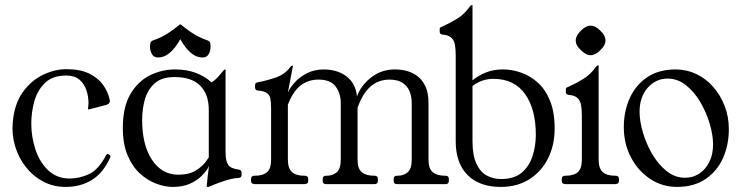

<svg xmlns="http://www.w3.org/2000/svg" viewBox="-20 -724 2912 755"><path d="M238 11Q189 11 149 -10.5Q109 -32 81 -68Q53 -104 39.5 -149Q26 -194 30 -241Q36 -315 69.5 -361.5Q103 -408 149.5 -430Q196 -452 241 -452Q294 -452 329 -435.5Q364 -419 384 -392Q404 -365 411 -334Q416 -316 396 -311L331 -294Q329 -293 327.5 -294Q326 -295 326 -296Q326 -298 327 -305Q328 -312 328 -318Q328 -345 319.5 -370Q311 -395 292 -411Q273 -427 241 -427Q187 -427 157 -398Q127 -369 115 -325.5Q103 -282 103 -238Q103 -186 119.5 -136Q136 -86 170 -54Q204 -22 254 -22Q292 -22 329.5 -39Q367 -56 398 -115Q401 -120 405 -118L412 -114Q416 -112 413 -104Q386 -44 341.5 -16.5Q297 11 238 11Z M801 -291Q801 -353 767.5 -387Q734 -421 666 -421Q616 -421 588.5 -396.5Q561 -372 550 -334Q539 -296 539 -253Q539 -153 578 -95Q617 -37 681 -37Q723 -37 749 -53Q775 -69 787.5 -86Q800 -103 801 -105ZM867 -123Q867 -92 877 -76.5Q887 -61 919 -57Q930 -56 930 -45V-36Q930 -24 916 -24Q903 -24 884 -19Q865 -14 844 -6.5Q823 1 803 10Q802 11 797 11H795Q793 11 793 8Q793 2 796.5 -29Q800 -60 805 -90H810Q808 -81 798.5 -64.5Q789 -48 771 -30.5Q753 -13 725.5 -1Q698 11 659 11Q629 11 595 -1.5Q561 -14 531 -41Q501 -68 482 -112.5Q463 -157 463 -221Q463 -303 492.5 -353.5Q522 -404 569 -427.5Q616 -451 669 -451Q755 -451 812 -400Q825 -408 836 -420Q847 -432 854.5 -441.5Q862 -451 864 -451Q867 -451 867 -449ZM689 -570Q680 -553 667 -536.5Q654 -520 637.5 -509Q621 -498 601 -498Q585 -498 577.5 -511Q570 -524 570 -541Q570 -549 571.5 -555Q573 -561 579 -564Q599 -571 614.5 -578.5Q630 -586 647 -597.5Q664 -609 689 -629Q714 -609 731 -597.5Q748 -586 763.5 -578.5Q779 -571 799 -564Q805 -561 806.5 -555Q808 -549 808 -541Q808 -524 800.5 -511Q793 -498 777 -498Q757 -498 740.5 -509Q724 -520 711 -536.5Q698 -553 689 -570Z M982 0Q967 0 967 -13V-20Q967 -33 980 -33H982Q1014 -33 1030 -47Q1046 -61 1046 -96V-297Q1046 -322 1043 -336.5Q1040 -351 1029 -358.5Q1018 -366 994 -368Q983 -369 983 -380V-390Q983 -399 996 -401Q1025 -406 1062.5 -418.5Q1100 -431 1122 -461Q1126 -466 1129 -466H1130Q1132 -466 1132 -465L1112 -360Q1120 -379 1139 -400Q1158 -421 1187 -436Q1216 -451 1254 -451Q1284 -451 1311.5 -441Q1339 -431 1359 -408Q1379 -385 1384 -345Q1399 -388 1439.5 -419.5Q1480 -451 1533 -451Q1558 -451 1581.5 -444.5Q1605 -438 1624 -422.5Q1643 -407 1654 -382Q1665 -357 1665 -319V-96Q1665 -61 1681.5 -47Q1698 -33 1730 -33H1732Q1745 -33 1745 -20V-13Q1745 0 1732 0H1541Q1528 0 1528 -13V-20Q1528 -33 1541 -33H1544Q1568 -33 1583.5 -47Q1599 -61 1599 -96V-319Q1599 -344 1590.5 -365Q1582 -386 1562.5 -398.5Q1543 -411 1512 -411Q1484 -411 1461 -400Q1438 -389 1419 -364.5Q1400 -340 1386 -300V-96Q1386 -61 1402.5 -47Q1419 -33 1451 -33H1453Q1466 -33 1466 -20V-13Q1466 0 1453 0H1262Q1249 0 1249 -13V-20Q1249 -33 1262 -33H1265Q1289 -33 1304.5 -47Q1320 -61 1320 -96V-319Q1320 -356 1300 -383.5Q1280 -411 1232 -411Q1203 -411 1179.5 -399Q1156 -387 1139.5 -364.5Q1123 -342 1112 -312V-97Q1112 -62 1128 -47.5Q1144 -33 1176 -33H1179Q1192 -33 1192 -20V-13Q1192 0 1177 0Z M1950 11Q1893 11 1853.5 -10Q1814 -31 1793 -71Q1772 -111 1772 -169V-506Q1772 -531 1769 -548Q1766 -565 1755 -575.5Q1744 -586 1720 -588Q1709 -589 1709 -600V-610Q1709 -615 1713 -617Q1717 -619 1722 -621Q1751 -634 1778.5 -651Q1806 -668 1828 -699Q1832 -704 1835 -704H1836Q1838 -704 1838 -703V-408Q1859 -426 1889.5 -438.5Q1920 -451 1957 -451Q1993 -451 2029 -438.5Q2065 -426 2095 -399Q2125 -372 2143 -327.5Q2161 -283 2161 -219Q2161 -152 2134.5 -100Q2108 -48 2060.5 -18.5Q2013 11 1950 11ZM1950 -20Q2002 -20 2031.5 -45Q2061 -70 2074 -110Q2087 -150 2087 -194Q2087 -295 2044.5 -354.5Q2002 -414 1920 -414Q1875 -414 1838 -386V-169Q1838 -113 1853.5 -80Q1869 -47 1894.5 -33.5Q1920 -20 1950 -20Z M2401 -33Q2414 -33 2414 -20V-13Q2414 0 2399 0H2204Q2189 0 2189 -13V-20Q2189 -33 2202 -33H2204Q2236 -33 2252 -47Q2268 -61 2268 -96V-269Q2268 -294 2265 -311Q2262 -328 2251 -338.5Q2240 -349 2216 -351Q2205 -352 2205 -363V-373Q2205 -378 2209 -380Q2213 -382 2218 -384Q2247 -397 2274.5 -414Q2302 -431 2324 -462Q2328 -467 2331 -467H2332Q2334 -467 2334 -466V-97Q2334 -62 2350 -47.5Q2366 -33 2398 -33ZM2302 -623Q2322 -623 2341 -603Q2361 -584 2361 -565Q2361 -546 2341 -527Q2322 -507 2302 -507Q2284 -507 2264 -527Q2244 -545 2244 -565Q2244 -584 2264 -603Q2283 -623 2302 -623Z M2642 11Q2584 11 2536.5 -20.5Q2489 -52 2461 -105.5Q2433 -159 2433 -224Q2433 -286 2456 -337.5Q2479 -389 2524.5 -420Q2570 -451 2637 -451Q2680 -451 2718 -433Q2756 -415 2784.5 -382.5Q2813 -350 2829.5 -307.5Q2846 -265 2846 -216Q2846 -154 2823 -102.5Q2800 -51 2754.5 -20Q2709 11 2642 11ZM2674 -25Q2705 -25 2730 -41.5Q2755 -58 2769.5 -87.5Q2784 -117 2784 -156Q2784 -192 2771 -236.5Q2758 -281 2734.5 -321.5Q2711 -362 2678 -388.5Q2645 -415 2605 -415Q2559 -415 2527 -379Q2495 -343 2495 -284Q2495 -248 2508 -203.5Q2521 -159 2544.5 -118.5Q2568 -78 2601 -51.5Q2634 -25 2674 -25Z"/></svg>

Font: Young Serif Light
Style: Regular
Weight: 300
Designer: Bastien Sozeau
Foundry: NBR — Bastien Sozeau
Version: Version 5.001